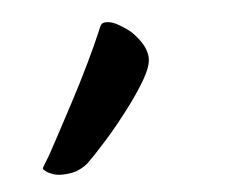

<svg xmlns="http://www.w3.org/2000/svg" viewBox="-31 -176 337 287"><g transform="rotate(-5 137.5 -32.5)"><path d="M50.9 78Q44.5 78 38.3 76Q32.1 73.9 28.1 70.9Q24.1 67.8 24.1 66.8Q24.1 64.8 26.8 60.9Q29.4 56.9 34.8 47.9Q40.4 37.5 52.1 15.9Q63.8 -5.7 77.6 -32Q91.5 -58.4 104.1 -84.6Q116.8 -110.8 125 -130.4Q128.2 -139.1 130.5 -141.2Q132.7 -143.2 137.5 -143.2Q144.4 -143.2 151.9 -139.5Q159.4 -135.7 167.1 -130.3Q174.8 -124.9 179.2 -119.4Q187.9 -109.7 192 -100.9Q196.1 -92 196.1 -83.8Q196.1 -71.8 185 -52.6Q173.9 -33.5 156.9 -11.1Q140 11.3 122.1 31.6Q104.2 51.8 90.2 65.3Q81.5 72.1 72.7 75Q63.8 78 50.9 78Z"/></g></svg>

Font: Briem Hand Thin
Style: Regular
Weight: 100
Designer: Gunnlaugur SE Briem, Eben Sorkin
Foundry: Sorkin Type Co.
Version: Version 1.003